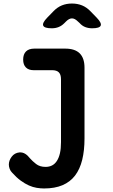

<svg xmlns="http://www.w3.org/2000/svg" viewBox="-20 -805 640 1086"><path d="M325 -357Q325 -383 313 -395.5Q301 -408 275 -408H170Q142 -408 126.5 -423.5Q111 -439 111 -468Q111 -498 127 -514Q143 -530 174 -530H349Q404 -530 431 -503Q458 -476 458 -422V-22Q458 46 445 99Q432 152 404.5 188Q377 224 333.5 242.5Q290 261 229 261Q210 261 188 257.5Q166 254 143.5 244Q121 234 97 216.5Q73 199 48 171Q39 162 34.5 149.5Q30 137 30 126Q30 103 46 81.5Q62 60 90 57Q108 56 122.5 65Q137 74 150 91Q163 106 184 122.5Q205 139 238 139Q258 139 274 131Q290 123 301.5 105.5Q313 88 319 62Q325 36 325 -1ZM273 -645Q231 -645 224.5 -660Q218 -675 247 -705L282 -741Q304 -764 330 -774.5Q356 -785 387 -785Q418 -785 444 -774.5Q470 -764 492 -741L527 -705Q556 -675 549.5 -660Q543 -645 501 -645Q480 -645 462 -652Q444 -659 430 -675L420 -684Q403 -701 387 -701Q371 -701 354 -684L344 -674Q329 -659 311.5 -652Q294 -645 273 -645Z"/></svg>

Font: Maple Mono NL
Style: Bold
Weight: 700
Monospace: yes
Designer: subframe7536
Version: Version 7.000